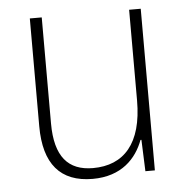

<svg xmlns="http://www.w3.org/2000/svg" viewBox="-44 -572 610 626"><g transform="rotate(-5 261.0 -259.5)"><path d="M439 -529H401V-232C401 -91 340 -25 239 -25C158 -25 115 -73 115 -182V-529H76V-176C76 -53 129 10 235 10C330 10 379 -44 401 -103H404L408 0H439Z"/></g></svg>

Font: Noto Sans Malayalam SemiCondensed ExtraLight
Style: Regular
Weight: 200
Width: 4
Designer: Jelle Bosma - Monotype Design Team
Foundry: Monotype Imaging Inc.
Version: Version 2.104